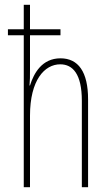

<svg xmlns="http://www.w3.org/2000/svg" viewBox="-20 -780 456 800"><path d="M105 -760H79V-658H13V-633H79V0H105V-298C105 -447 166 -512 231 -512C283 -512 321 -472 321 -360V0H347V-366C347 -481 306 -537 232 -537C155 -537 121 -475 105 -424H103C105 -446 105 -461 105 -492V-633H232V-658H105Z"/></svg>

Font: Noto Sans Khmer UI ExtraCondensed Thin
Style: Regular
Weight: 100
Width: 2
Designer: Danh Hong and the Monotype Design Team
Foundry: Monotype Imaging Inc.
Version: Version 2.002